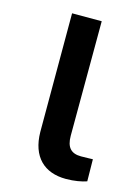

<svg xmlns="http://www.w3.org/2000/svg" viewBox="-91 -598 469 657"><g transform="rotate(15 143.5 -269.5)"><path d="M82 -546V-126C83 -38 131 7 208 7C237 7 264 2 281 -4L280 -82C272 -82 260 -81 238 -81C203 -81 186 -99 186 -140L187 -546Z"/></g></svg>

Font: Wafeq Medium
Style: Regular
Weight: 500
Designer: Rasmus Andersson & Azza Alameddine
Foundry: Google & TypeTogether
Version: Version 3.000;January 28, 2025;FontCreator 15.0.0.3014 64-bi